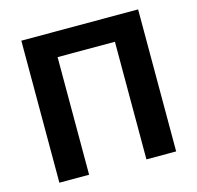

<svg xmlns="http://www.w3.org/2000/svg" viewBox="-106 -839 976 950"><g transform="rotate(-15 382.5 -364.0)"><path d="M681.6 -727.5V0H529.3V-602.5H235.7V0H83.4V-727.5Z"/></g></svg>

Font: Inter
Style: Regular
Weight: 400
Designer: Rasmus Andersson
Foundry: rsms
Version: Version 4.000;git-8c9346024